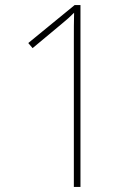

<svg xmlns="http://www.w3.org/2000/svg" viewBox="-20 -734 549 754"><path d="M296 0V-714H273L91 -565L108 -545L222 -640C244 -658 256 -669 271 -684C270 -651 270 -617 270 -565V0Z"/></svg>

Font: Noto Sans Sinhala UI SemiCondensed Thin
Style: Regular
Weight: 100
Width: 4
Designer: Jelle Bosma - Monotype Design Team
Foundry: Monotype Imaging Inc.
Version: Version 2.006